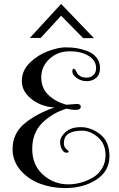

<svg xmlns="http://www.w3.org/2000/svg" viewBox="-20 -947 606 977"><path d="M317 -414 370 -418Q391 -418 391 -405Q391 -388 366.5 -388Q342 -388 318 -394Q246 -372 195 -321.5Q144 -271 144 -189Q144 -107 199 -58Q254 -9 327 -9Q391 -9 450 -42Q479 -58 498 -88Q517 -118 517 -157Q517 -215 478.5 -248.5Q440 -282 398 -282Q305 -282 305 -219Q305 -199 317.5 -188.5Q330 -178 330 -176Q330 -170 317.5 -170Q305 -170 295.5 -186Q286 -202 286 -225.5Q286 -249 313 -274.5Q340 -300 391.5 -300Q443 -300 490 -263.5Q537 -227 537 -152Q537 -77 471.5 -33.5Q406 10 310 10Q244 10 184.5 -12Q125 -34 84.5 -80.5Q44 -127 44 -188Q44 -266 102 -316Q160 -366 256 -400Q188 -405 139.5 -443.5Q91 -482 91 -535Q91 -588 132 -628Q173 -668 225.5 -687Q278 -706 312 -706Q346 -706 370 -702Q394 -698 423 -687.5Q452 -677 470.5 -655Q489 -633 489 -600.5Q489 -568 469.5 -551Q450 -534 421 -534Q392 -534 370 -550.5Q348 -567 348 -582Q348 -597 354 -597Q360 -597 364.5 -590Q369 -583 373 -574.5Q377 -566 389 -559Q401 -552 421 -552Q441 -552 455 -564.5Q469 -577 469 -600Q469 -639 431.5 -662.5Q394 -686 334 -686Q274 -686 232 -647.5Q190 -609 190 -554Q190 -499 225.5 -464.5Q261 -430 317 -414ZM291 -927 458 -753H403L291 -867L187 -754H132Z"/></svg>

Font: Spirax
Style: Regular
Weight: 400
Designer: Brenda Gallo (gbrenda1987@gmail.com)
Foundry: Brenda Gallo
Version: Version 1.002